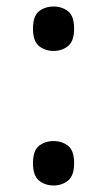

<svg xmlns="http://www.w3.org/2000/svg" viewBox="-20 -561 326 588"><path d="M144 -405Q118 -405 99.5 -420Q81 -435 81 -473Q81 -512 99.5 -526.5Q118 -541 144 -541Q170 -541 188.5 -526.5Q207 -512 207 -473Q207 -435 188.5 -420Q170 -405 144 -405ZM144 7Q118 7 99.5 -8Q81 -23 81 -61Q81 -100 99.5 -114.5Q118 -129 144 -129Q170 -129 188.5 -114.5Q207 -100 207 -61Q207 -23 188.5 -8Q170 7 144 7Z"/></svg>

Font: Noto Serif Vithkuqi
Style: Regular
Weight: 400
Version: Version 1.005